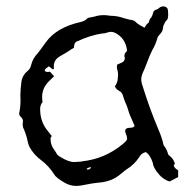

<svg xmlns="http://www.w3.org/2000/svg" viewBox="-20 -579 618 612"><path d="M223.6 13.7Q203.6 13.7 186 3.4Q158.2 -13.2 153.8 -21.5Q136.2 -49.8 110.8 -68.8Q92.8 -82 80.1 -100.6Q71.3 -113.3 68.4 -127.4Q64.5 -147.9 55.7 -168Q52.2 -174.3 52.2 -182.1L53.2 -192.4Q53.2 -200.7 45.9 -207Q41 -211.4 41 -217.3Q45.4 -237.8 45.4 -258.3L44.9 -275.4Q45.4 -296.9 48.3 -318.4Q51.3 -339.8 68.8 -353.5Q76.7 -360.4 79.1 -371.1Q84.5 -393.6 100.6 -409.7Q105.5 -415.5 125.5 -443.4Q159.7 -491.7 236.8 -508.8Q250.5 -512.2 255.9 -518.1Q258.3 -521 262.7 -522.5L280.3 -525.9Q295.4 -530.8 310.5 -530.8Q320.8 -530.8 330.6 -528.8Q354 -528.8 375.5 -521Q389.6 -516.6 404.8 -514.2Q409.2 -512.7 417 -504.9Q424.8 -498.5 434.6 -494.1L440.4 -490.7Q444.8 -496.6 445.6 -498.8Q446.3 -501 454.1 -507.3Q458 -522 461.4 -522Q466.3 -529.8 468 -537.8Q469.7 -545.9 478 -548.3Q482.4 -549.3 486.3 -552.7Q492.2 -558.6 500.5 -558.6Q508.8 -558.6 513.2 -552.7Q516.1 -549.3 516.1 -532.7Q516.1 -518.1 511.2 -514.4Q506.3 -510.7 500.5 -496.1Q499.5 -490.2 498.5 -484.1Q497.6 -478 486.3 -465.8Q482.4 -461.9 481.4 -456.5Q476.1 -437 465.8 -419.9Q458.5 -406.2 447.3 -376Q441.4 -360.4 434.6 -345.7Q430.2 -335.4 430.2 -324.7Q430.2 -315.4 439.9 -288.1Q459.5 -226.6 484.9 -166.5Q496.6 -139.6 501.5 -116.2Q512.2 -103 515.6 -88.4Q515.6 -85.9 522 -81.1Q533.7 -71.8 537.6 -56.6Q533.7 -54.2 533.7 -51.8Q535.6 -43 547.9 -36.1V-14.6L520.5 -0.5Q501.5 -6.3 486.8 -22.9Q467.8 -45.4 467.3 -59.1Q459 -85 444.8 -94.2Q430.2 -90.8 423.8 -78.1Q407.7 -54.2 384.8 -40Q378.4 -36.1 364.7 -24.4Q336.4 0.5 292 3.4Q272.9 5.4 253.4 9.5Q233.9 13.7 223.6 13.7ZM216.3 -62.5Q220.2 -62.5 224.1 -63Q228 -63.5 232.7 -63.5Q237.3 -63.5 242.7 -64.9Q313.5 -72.8 368.7 -117.7Q385.3 -130.4 385.3 -136.7Q385.3 -143.1 380.9 -153.8Q378.9 -158.2 378.9 -161.6Q378.9 -171.9 396.5 -171.9Q405.3 -171.9 409.2 -177.7L405.3 -186.5Q397 -206.5 395.5 -209Q391.1 -218.3 388.7 -228Q385.3 -240.7 379.4 -252.9Q375 -262.7 372.1 -273.7Q369.1 -284.7 359.9 -289.3Q350.6 -293.9 346.2 -303.7Q355.5 -316.9 355.5 -330.1L356.4 -340.3Q356.4 -350.1 353.5 -358.9Q352.5 -361.8 352.5 -365.2L353.5 -373Q358.9 -375.5 368.4 -379.6Q377.9 -383.8 377.9 -394.5Q376.5 -397.9 376.5 -401.4Q376.5 -408.7 383.3 -414.6Q384.8 -415.5 384.8 -419.4Q379.4 -458.5 346.2 -474.6Q339.8 -477.5 333.5 -477.5Q328.6 -477.5 323.2 -475.6Q314 -472.2 305.2 -472.2Q268.1 -466.8 225.1 -446.8Q215.8 -443.4 215.8 -426.8Q208.5 -422.9 201.7 -418Q187.5 -408.7 173.3 -400.9Q151.4 -389.6 151.4 -367.2L151.9 -361.3Q151.9 -359.9 150.6 -359.1Q149.4 -358.4 148.9 -357.4L135.7 -367.7Q122.6 -358.9 122.6 -355.5Q122.6 -349.6 132.8 -349.6Q135.3 -349.6 136.7 -350.1Q138.2 -350.6 139.2 -350.6L152.3 -335.9L135.3 -319.3Q114.3 -297.9 114.3 -270Q114.3 -262.2 115.7 -253.4H115.2Q107.9 -243.7 107.9 -231.9Q107.9 -190.4 132.3 -161.6L145 -145.5Q142.6 -141.6 141.8 -140.6Q141.1 -139.6 141.1 -138.2Q141.1 -119.6 148.9 -107.4Q158.7 -93.3 162.6 -85.9Q165 -83.5 167 -82.3Q168.9 -81.1 170.9 -79.6Q198.2 -62.5 216.3 -62.5ZM260.7 -38.6Q267.1 -38.6 270.5 -46.4Q257.3 -44.4 255.9 -39.6Q258.3 -38.6 260.7 -38.6Z"/></svg>

Font: Kurland
Style: Regular
Weight: 400
Designer: GGBot
Version: 0.22